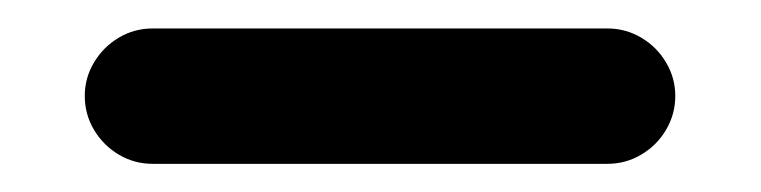

<svg xmlns="http://www.w3.org/2000/svg" viewBox="-20 -20 535 135"><path d="M454.8 47.4Q454.8 60.4 448.3 71.3Q441.9 82.2 430.9 88.7Q420 95.2 407 95.2H87.4Q74.4 95.2 63.5 88.7Q52.6 82.2 46.1 71.3Q39.6 60.4 39.6 47.4Q39.6 34.8 46.1 23.9Q52.6 13 63.5 6.5Q74.4 0 87.4 0H407Q420 0 430.9 6.5Q441.9 13 448.3 23.9Q454.8 34.8 454.8 47.4Z"/></svg>

Font: 26F Galaxy Sans Extra Bold
Style: Regular
Weight: 800
Designer: C₂₉H₂₅N₃O₅
Version: Version 1.100